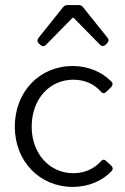

<svg xmlns="http://www.w3.org/2000/svg" viewBox="-20 -734 499 766"><path d="M231.4 -705.1 133.8 -583C127.9 -575.2 127.9 -567.4 134.8 -560.5L141.6 -554.7C148.4 -547.9 157.2 -547.9 164.1 -555.7L269.5 -663.1H273.4L378.9 -555.7C385.7 -548.8 394.5 -548.8 401.4 -555.7L407.2 -561.5C414.1 -568.4 415 -575.2 409.2 -583L311.5 -705.1C306.6 -711.9 299.8 -713.9 292 -713.9H251C243.2 -713.9 236.3 -711.9 231.4 -705.1ZM270.5 11.7C332 11.7 387.7 -11.7 425.8 -51.8C431.6 -58.6 430.7 -66.4 423.8 -73.2L403.3 -91.8C395.5 -99.6 388.7 -97.7 381.8 -89.8C354.5 -59.6 316.4 -43 272.5 -43C177.7 -43 106.4 -121.1 106.4 -228.5C106.4 -337.9 176.8 -416 272.5 -416C317.4 -416 355.5 -399.4 381.8 -369.1C388.7 -361.3 395.5 -359.4 403.3 -367.2L422.9 -385.7C429.7 -392.6 431.6 -400.4 424.8 -408.2C386.7 -447.3 331.1 -470.7 270.5 -470.7C137.7 -470.7 39.1 -368.2 39.1 -228.5C39.1 -90.8 137.7 11.7 270.5 11.7Z"/></svg>

Font: Ed Sans Neue Light
Style: Regular
Weight: 300
Designer: Stephen Hutchings
Version: Version 1.004;PS 001.004;hotconv 1.0.88;makeotf.lib2.5.64775